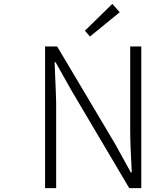

<svg xmlns="http://www.w3.org/2000/svg" viewBox="-20 -968 747 988"><path d="M212 0V-729H274L572 -228L653 -81H658Q650 -225 650 -297V-729H707V0H645L348 -502L266 -648H261Q269 -461 269 -437V0ZM443 -780 417 -810 558 -948 596 -905Z"/></svg>

Font: NotoSansHansLight
Style: Regular
Weight: 300
Designer: Ryoko NISHIZUKA  (kana & ideographs); Paul D. Hunt (Latin, Greek & Cyrillic); Wenlong ZHANG  (bopomofo); Sandoll Communi
Foundry: Adobe Systems Incorporated
Version: Version 1.00;December 8, 2021;FontCreator 13.0.0.2675 64-bit